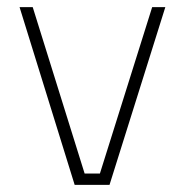

<svg xmlns="http://www.w3.org/2000/svg" viewBox="-20 -520 520 540"><path d="M35 -500H72L218 -32H261L408 -500H445L288 0H190Z"/></svg>

Font: TitilliumText22L Th
Style: Thin
Weight: 100
Designer: Campivisivi
Foundry: Campivisivi
Version: 1.000